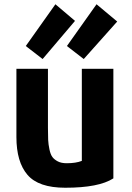

<svg xmlns="http://www.w3.org/2000/svg" viewBox="-20 -862 620 901"><path d="M512 -25Q444 19 286 19Q161 19 109 -41.5Q57 -102 57 -219V-539H205V-262Q205 -226 206 -205.5Q207 -185 212 -161Q217 -137 226 -125Q235 -113 251.5 -104.5Q268 -96 293 -96Q336 -96 364 -107V-539H512ZM294 -646 433 -842 530 -761 373 -585ZM332 -764 180 -585 101 -646 240 -842Z"/></svg>

Font: Repo
Style: Bold
Weight: 700
Designer: Stefan Peev
Foundry: Context Ltd
Version: Version 001.000